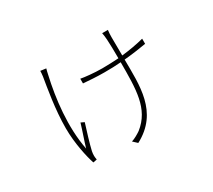

<svg xmlns="http://www.w3.org/2000/svg" viewBox="-127 -820 1254 1132"><g transform="rotate(-30 500.0 -253.5)"><path d="M275 -572 237 -577C237 -570 236 -555 234 -540C223 -472 198 -336 198 -208C198 -105 222 -1 238 47L264 42C263 37 261 24 261 16C261 6 262 -6 264 -15C272 -52 299 -141 313 -184L290 -195C275 -144 254 -87 242 -45C210 -207 233 -392 266 -535C269 -549 272 -563 275 -572ZM418 -419V-387C458 -384 507 -380 561 -380C603 -380 640 -381 673 -384C673 -200 674 -68 562 20C543 33 519 47 497 54L525 80C717 -21 702 -211 701 -386C757 -391 804 -398 852 -406V-441C806 -429 756 -420 701 -414L700 -540C700 -556 701 -571 703 -587H664C666 -582 669 -554 670 -540C672 -515 673 -454 673 -411C638 -409 601 -407 562 -407C505 -407 443 -414 418 -419Z"/></g></svg>

Font: Harano Aji Gothic KR ExtraLight
Style: Regular
Weight: 250
Foundry: Masamichi Hosoda
Version: HaranoAjiGothicKR-ExtraLight version 20220220;ttx 4.29.1